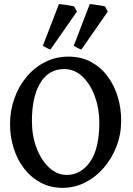

<svg xmlns="http://www.w3.org/2000/svg" viewBox="-20 -908 655 943"><path d="M288.1 14.6Q227.5 14.6 179.7 -11Q131.8 -36.6 98.1 -80.6Q64.5 -124.5 46.9 -180.9Q29.3 -237.3 29.3 -298.8Q29.3 -365.2 50.8 -425Q72.3 -484.9 110.8 -531Q149.4 -577.1 201.9 -603.5Q254.4 -629.9 316.4 -629.9Q379.4 -629.9 427.7 -603.5Q476.1 -577.1 509 -532.5Q542 -487.8 558.6 -431.6Q575.2 -375.5 575.2 -315.9Q575.2 -249.5 552.5 -189.9Q529.8 -130.4 490 -84.2Q450.2 -38.1 398.2 -11.7Q346.2 14.6 288.1 14.6ZM307.1 -48.8Q377 -48.8 422.4 -113.3Q467.8 -177.7 467.8 -307.1Q467.8 -374.5 446 -434.3Q424.3 -494.1 385.5 -531.5Q346.7 -568.8 294.9 -568.8Q219.2 -568.8 178 -500.7Q136.7 -432.6 136.7 -313Q136.7 -240.2 159.9 -180.2Q183.1 -120.1 221.9 -84.5Q260.7 -48.8 307.1 -48.8ZM228 -665Q220.2 -667 210.2 -672.1Q200.2 -677.2 190.4 -683.1L269.5 -888.2Q277.8 -887.2 293 -885.3Q308.1 -883.3 323 -880.9Q337.9 -878.4 344.2 -876L357.9 -851.1ZM379.9 -665Q371.6 -667 361.6 -672.1Q351.6 -677.2 342.3 -683.1L420.9 -888.2Q429.2 -887.2 444.3 -885.3Q459.5 -883.3 474.4 -880.9Q489.3 -878.4 496.1 -876L509.3 -851.1Z"/></svg>

Font: David Libre Medium
Style: Regular
Weight: 500
Designer: Ismar David, J. Victor Gaultney, Annie Olsen and Meir Sadan
Foundry: Monotype Imaging Inc. & SIL International
Version: Version 1.100; ttfautohint (v1.8.4.7-5d5b)